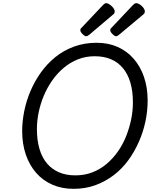

<svg xmlns="http://www.w3.org/2000/svg" viewBox="-20 -1173 976 1212"><path d="M444 19Q371 19 311 -7Q251 -33 208.5 -81.5Q166 -130 143 -197Q120 -264 120 -346Q120 -407 133 -471.5Q146 -536 172.5 -598.5Q199 -661 238.5 -716Q278 -771 330 -813Q382 -855 447.5 -879Q513 -903 590 -903Q663 -903 722 -877Q781 -851 823.5 -802.5Q866 -754 889 -687Q912 -620 912 -538Q912 -472 898 -406Q884 -340 856.5 -277.5Q829 -215 789.5 -161Q750 -107 697.5 -67Q645 -27 582 -4Q519 19 444 19ZM456 -66Q514 -66 563 -85Q612 -104 652.5 -138Q693 -172 724.5 -217Q756 -262 776.5 -314Q797 -366 808 -419.5Q819 -473 819 -526Q819 -597 803 -651.5Q787 -706 756 -743Q725 -780 680.5 -799Q636 -818 578 -818Q521 -818 472 -798.5Q423 -779 382 -744.5Q341 -710 309.5 -665Q278 -620 256.5 -568.5Q235 -517 224 -463.5Q213 -410 213 -358Q213 -288 229 -233.5Q245 -179 276 -142Q307 -105 352 -85.5Q397 -66 456 -66ZM525 -944Q515 -944 501 -958Q487 -972 487 -982Q487 -986 488 -989.5Q489 -993 496 -999L631 -1142Q636 -1147 640.5 -1150Q645 -1153 650 -1153Q660 -1153 672.5 -1144.5Q685 -1136 694.5 -1124Q704 -1112 704 -1102Q704 -1095 702 -1090Q700 -1085 689 -1077L544 -954Q538 -950 533.5 -947Q529 -944 525 -944ZM714 -944Q704 -944 690 -958Q676 -972 676 -982Q676 -986 677 -989.5Q678 -993 685 -999L820 -1142Q825 -1147 830 -1150Q835 -1153 840 -1153Q850 -1153 863 -1144.5Q876 -1136 885 -1124Q894 -1112 894 -1102Q894 -1095 892 -1090Q890 -1085 879 -1077L732 -954Q727 -950 722 -947Q717 -944 714 -944Z"/></svg>

Font: Playwrite DE SAS
Style: Regular
Weight: 400
Designer: Veronika Burian, José Scaglione
Foundry: TypeTogether
Version: Version 1.002